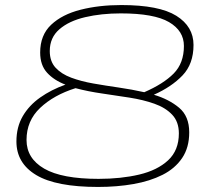

<svg xmlns="http://www.w3.org/2000/svg" viewBox="-20 -730 845 760"><path d="M368 10Q202 10 123.5 -37Q45 -84 45 -170Q45 -227 70 -270Q95 -313 139 -344Q183 -375 239 -395Q194 -412 166.5 -442Q139 -472 139 -522Q139 -591 182.5 -632Q226 -673 299 -691.5Q372 -710 460 -710Q610 -710 678 -667.5Q746 -625 746 -552Q746 -477 702.5 -431.5Q659 -386 589 -355Q649 -337 689 -303.5Q729 -270 729 -206Q729 -146 701 -104.5Q673 -63 623.5 -38Q574 -13 508.5 -1.5Q443 10 368 10ZM177 -528Q177 -487 200 -462Q223 -437 262 -422.5Q301 -408 349.5 -399.5Q398 -391 450 -383.5Q502 -376 551 -365Q627 -398 667.5 -439Q708 -480 708 -548Q708 -608 649 -642.5Q590 -677 458 -677Q381 -677 317 -662Q253 -647 215 -614Q177 -581 177 -528ZM85 -176Q85 -103 155 -62.5Q225 -22 370 -22Q459 -22 531 -39Q603 -56 645.5 -95.5Q688 -135 688 -202Q688 -248 661.5 -276Q635 -304 591 -319.5Q547 -335 493 -343.5Q439 -352 383.5 -360Q328 -368 279 -381Q193 -354 139 -303Q85 -252 85 -176Z"/></svg>

Font: Georama Extended ExtraLight
Style: Italic
Weight: 200
Width: 7
Italic angle: -9°
Designer: Jean-Baptiste Levee
Foundry: Production Type
Version: Version 1.000